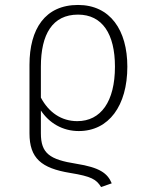

<svg xmlns="http://www.w3.org/2000/svg" viewBox="-20 -552 605 775"><path d="M288 109C180 92 145 67 145 -14V-106C178 -56 232 -23 298 -23C419 -23 494 -125 494 -283C494 -430 425 -532 295 -532C162 -532 99 -435 99 -290V-14C99 87 147 127 263 146C349 160 369 172 388 203L431 188C414 147 382 124 288 109ZM295 -493C393 -493 444 -415 444 -283C444 -142 387 -63 292 -63C228 -63 177 -98 145 -158V-283C145 -414 192 -493 295 -493Z"/></svg>

Font: Fira Sans ExtraLight
Style: Regular
Weight: 200
Designer: bBox Type GmbH & Carrois Corporate GbR & Edenspiekermann AG
Foundry: bBox Type GmbH & Carrois Corporate GbR & Edenspiekermann AG
Version: Version 4.300;PS 004.300;hotconv 1.0.88;makeotf.lib2.5.64775